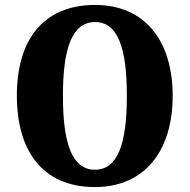

<svg xmlns="http://www.w3.org/2000/svg" viewBox="-20 -745 765 775"><path d="M363 10C565 10 677 -137 677 -358C677 -580 565 -725 364 -725C151 -725 48 -580 48 -359C48 -137 151 10 363 10ZM363 -60C269 -60 234 -170 234 -358C234 -546 269 -656 364 -656C458 -656 492 -546 492 -358C492 -170 458 -60 363 -60Z"/></svg>

Font: Noto Serif Sinhala Condensed Black
Style: Regular
Weight: 900
Width: 3
Designer: Jelle Bosma - Monotype Design Team
Foundry: Monotype Imaging Inc.
Version: Version 2.007